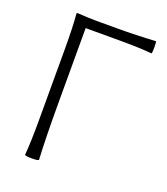

<svg xmlns="http://www.w3.org/2000/svg" viewBox="-136 -831 812 931"><g transform="rotate(20 270.0 -365.0)"><path d="M136 5Q105 5 100 0Q106 -68 106 -182V-364V-547Q106 -662 100 -729Q100 -733 106 -733Q156 -729 206 -729H307Q408 -729 508 -735Q511 -731 511 -704Q511 -677 508 -672Q445 -678 337 -678H166V-300Q166 -113 172 0Q168 5 136 5Z"/></g></svg>

Font: GenSekiGothic TW L
Style: Regular
Weight: 300
Version: Version 1.501;PS 1;hotconv 16.6.51;makeotf.lib2.5.65220